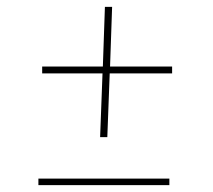

<svg xmlns="http://www.w3.org/2000/svg" viewBox="-20 -541 622 560"><path d="M272 -141 279 -327H103V-347H280L286 -521H307L301 -347H482V-327H300L293 -141ZM92 -1V-20H474V-1Z"/></svg>

Font: Literata 72pt
Style: Italic
Weight: 400
Italic angle: -2°
Designer: Latin by Veronika Burian and Jose Scaglione. Greek by Irene Vlachou. Cyrillic by Vera Evstafieva
Foundry: TypeTogether
Version: Version 3.002